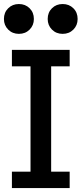

<svg xmlns="http://www.w3.org/2000/svg" viewBox="-21 -957 415 977"><path d="M39.6 0V-83.5H134.3V-619.6H39.6V-703.1H333.5V-619.6H239.3V-83.5H333.5V0ZM75.2 -784.7Q42.5 -784.7 20.8 -806.4Q-1 -828.1 -1 -860.4Q-1 -893.6 20.8 -915Q42.5 -936.5 75.2 -936.5Q107.9 -936.5 129.6 -915Q151.4 -893.6 151.4 -860.4Q151.4 -828.1 129.6 -806.4Q107.9 -784.7 75.2 -784.7ZM297.9 -784.7Q265.1 -784.7 243.4 -806.4Q221.7 -828.1 221.7 -860.4Q221.7 -893.6 243.4 -915Q265.1 -936.5 297.9 -936.5Q330.6 -936.5 352.3 -915Q374 -893.6 374 -860.4Q374 -828.1 352.3 -806.4Q330.6 -784.7 297.9 -784.7Z"/></svg>

Font: Schibsted Grotesk Medium
Style: Regular
Weight: 500
Designer: Bakken & Baeck AS, Henrik Kongsvoll
Foundry: Schibsted ASA
Version: Version 1.100;gftools[0.9.25]